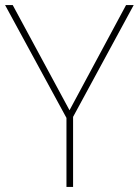

<svg xmlns="http://www.w3.org/2000/svg" viewBox="-20 -734 545 754"><path d="M253 -301 30 -714H0L241 -271V0H267V-275L505 -714H475Z"/></svg>

Font: Noto Sans Arabic UI Th
Style: Regular
Weight: 100
Designer: Monotype Design Team, Nadine Chahine and Nizar Qandah
Foundry: Monotype Imaging Inc.
Version: Version 2.010